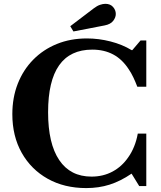

<svg xmlns="http://www.w3.org/2000/svg" viewBox="-20 -973 844 1004"><path d="M431 10.5Q316.5 10.5 229.5 -38.2Q142.5 -87 93.5 -174Q44.5 -261 44.5 -376Q44.5 -463 73 -535.5Q101.5 -608 153.8 -661Q206 -714 277.2 -743Q348.5 -772 434.5 -772Q496.5 -772 558 -756.2Q619.5 -740.5 668 -711H672L715 -761.5H745V-519.5H698Q688 -546 677.2 -568.5Q666.5 -591 654 -609.5Q619.5 -663 572 -688.2Q524.5 -713.5 462.5 -713.5Q231.5 -713.5 231.5 -386Q231.5 -222 289.8 -135.8Q348 -49.5 458.5 -49.5Q519.5 -49.5 568.8 -76Q618 -102.5 651 -151Q668.5 -175.5 681.2 -206.8Q694 -238 700.5 -274.5H745V0H708L668 -65Q610 -25.5 553.2 -7.5Q496.5 10.5 431 10.5ZM364 -808.5 347.5 -836 470.5 -929.5Q487.5 -942.5 503 -947.8Q518.5 -953 531 -953Q556.5 -953 571 -936.8Q585.5 -920.5 585.5 -900Q585.5 -881.5 571.8 -863.8Q558 -846 527 -840Z"/></svg>

Font: Libre Caslon Text
Style: Bold
Weight: 700
Designer: Pablo Impallari, Rodrigo Fuenzalida, Katja Schimmel
Foundry: Pablo Impallari, Rodrigo Fuenzalida
Version: Version 2.000